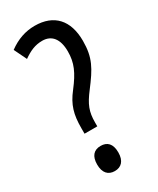

<svg xmlns="http://www.w3.org/2000/svg" viewBox="-189 -782 697 848"><g transform="rotate(-30 159.0 -357.5)"><path d="M98 -230V-201H163V-221C163 -275 175 -306 215 -358C272 -433 297 -474 297 -560C297 -665 243 -724 145 -724C98 -724 54 -709 12 -678L43 -614C76 -637 104 -650 141 -650C188 -650 216 -617 216 -553C216 -495 198 -455 151 -394C110 -342 98 -298 98 -230ZM78 -55C78 -13 98 9 132 9C164 9 186 -11 186 -55C186 -100 165 -119 132 -119C97 -119 78 -97 78 -55Z"/></g></svg>

Font: Noto Sans Arabic UI XCn
Style: Regular
Weight: 400
Width: 2
Designer: Monotype Design Team, Nadine Chahine and Nizar Qandah
Foundry: Monotype Imaging Inc.
Version: Version 2.010